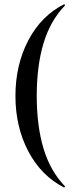

<svg xmlns="http://www.w3.org/2000/svg" viewBox="-20 -745 349 883"><path d="M274 -725Q276 -726 278 -723.5Q280 -721 278 -719Q211 -649 180 -545.5Q149 -442 149 -304Q149 -166 180 -62.5Q211 41 278 111Q280 112 278 115Q276 118 274 117Q169 63 110 -49.5Q51 -162 51 -304Q51 -446 110 -559Q169 -672 274 -725Z"/></svg>

Font: Cormorant Garamond SemiBold
Style: Regular
Weight: 600
Designer: Christian Thalmann (Catharsis Fonts)
Foundry: Catharsis Fonts
Version: Version 4.000